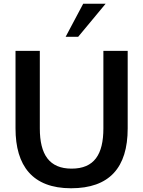

<svg xmlns="http://www.w3.org/2000/svg" viewBox="-20 -994 767 1027"><path d="M63 -307C63 -107 154 13 360 13C565 13 663 -97 663 -307V-722H533V-307C533 -168 484 -92 363 -92C244 -92 193 -167 193 -307V-722H63ZM545 -974H425L331 -797H398Z"/></svg>

Font: Perun SemiBold
Style: Regular
Weight: 600
Foundry: Copyright (c) Stefan Peev, Context Ltd, 2016
Version: Version 1.089